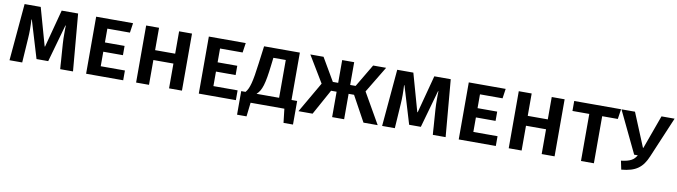

<svg xmlns="http://www.w3.org/2000/svg" viewBox="-35 -1152 6614 1876"><g transform="rotate(10 3272.5 -214.0)"><path d="M549 0Q547 -17 546 -36Q545 -55 543 -83Q541 -111 538 -150.5Q535 -190 531 -249Q529 -276 528.5 -300.5Q528 -325 528 -351V-388Q528 -408 529 -429H525L420 -57H304L192 -429H188Q191 -379 191 -330Q191 -286 188 -244L172 0H46L96 -566H256L361 -192H365L464 -566H627L676 0Z M934 -470V-333H1129V-241H934V-97H1174V0H806V-566H1172L1158 -470Z M1629 0V-246H1430V0H1302V-566H1430V-344H1629V-566H1757V0Z M2052 -470V-333H2247V-241H2052V-97H2292V0H1924V-566H2290L2276 -470Z M2371 -96Q2385 -112 2395.5 -134.5Q2406 -157 2415 -191Q2424 -225 2432 -273.5Q2440 -322 2449 -391L2472 -566H2827V-96H2883V138H2789L2773 0H2438L2422 138H2328V-96ZM2581 -471 2572 -395Q2564 -326 2555.5 -276.5Q2547 -227 2536.5 -192.5Q2526 -158 2512.5 -135.5Q2499 -113 2480 -96H2704V-471Z M3247 -252H3192L3053 0H2913L3089 -304L2931 -566H3062L3194 -340H3247V-566H3366V-340H3420L3554 -566H3683L3525 -304L3699 0H3558L3420 -252H3366V0H3247Z M4246 0Q4244 -17 4243 -36Q4242 -55 4240 -83Q4238 -111 4235 -150.5Q4232 -190 4228 -249Q4226 -276 4225.5 -300.5Q4225 -325 4225 -351V-388Q4225 -408 4226 -429H4222L4117 -57H4001L3889 -429H3885Q3888 -379 3888 -330Q3888 -286 3885 -244L3869 0H3743L3793 -566H3953L4058 -192H4062L4161 -566H4324L4373 0Z M4631 -470V-333H4826V-241H4631V-97H4871V0H4503V-566H4869L4855 -470Z M5326 0V-246H5127V0H4999V-566H5127V-344H5326V-566H5454V0Z M5844 -467V0H5716V-467H5549V-566H6014L5999 -467Z M6374 -162Q6356 -119 6334 -88Q6312 -57 6282 -35.5Q6252 -14 6212 -2Q6172 10 6118 15L6100 -71Q6134 -75 6158.5 -81.5Q6183 -88 6200.5 -97.5Q6218 -107 6230.5 -120.5Q6243 -134 6253 -151H6217L6018 -566H6152L6290 -232H6294L6415 -566H6545Z"/></g></svg>

Font: Qnwhxotralxmqkhsjrfbfhwcoqn
Style: Regular
Weight: 500
Designer: Carrois Corporate & Edenspiekermann
Foundry: Carrois Corporate GbR & Edenspiekermann AG
Version: Version 2.001